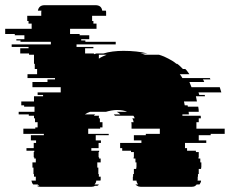

<svg xmlns="http://www.w3.org/2000/svg" viewBox="-67 -720 886 740"><path d="M690 -224H799V-204H745V-199H699V-179H728V-169H646V-149H654V-139H688V-134H699V-114H698V-109H705V-94H709V-74H708V-69H699V-49H696V-39H695V-27Q695 -25 694 -24H708Q708 -20 706 -16Q704 -12 702 -9H691Q689 -6 686 -4Q681 0 672 0H476Q467 0 462 -4H461Q459 -5 455 -9H465Q463 -12 461 -16Q459 -20 459 -24H445V-39H446V-49H449V-69H458V-74H459V-94H455V-109H448V-114H449V-134H438V-139H404V-149H396V-169H478V-179H449V-199H495V-204H549V-224H440V-229Q440 -234 440 -239.5Q440 -245 439 -249H448Q447 -257 443 -264H452Q451 -267 450 -269.5Q449 -272 447 -274H376Q375 -276 372 -279H397Q391 -285 383 -289H423Q409 -296 384 -296Q374 -296 362.5 -294Q351 -292 341 -289H280Q274 -287 269 -284.5Q264 -282 260 -279H300Q299 -278 297.5 -277Q296 -276 295 -274H315Q314 -273 314 -270V-264H318V-249H328V-229H319V-224H273V-204H352V-199H302V-179H322V-169H313V-149H285V-139H315V-134H313V-114H315V-109H321V-94H308V-74H312V-49H314V-39H321V-27Q321 -26 320.5 -25.5Q320 -25 320 -24H304Q304 -16 297 -9H314Q312 -5 308 -4H299Q294 0 285 0H89Q80 0 75 -4H84Q82 -5 78 -9H61Q56 -14 54 -24H71V-39H64V-49H62V-74H58V-94H71V-109H65V-114H63V-134H65V-139H35V-149H63V-169H72V-179H52V-199H102V-204H23V-224H69V-229H78V-249H68V-264H64V-274H44V-279H5V-289H66V-309H26V-314H15V-329H64V-349H99V-354H78V-364H167V-384H58V-404H116V-414H145V-419H39V-434H76V-454H67V-474H64V-509H45V-514H11V-534H43V-539H-22V-549H129V-559H12V-564H-4V-569H27V-584H-10V-589H-47V-609H55V-629H43V-639H38V-659H92V-673Q92 -677 93 -679H79Q83 -700 105 -700H301Q324 -700 327 -679H341Q342 -677 342 -673V-659H288V-639H293V-629H305V-609H203V-589H240V-584H277V-569H246V-564H262V-559H379V-549H228V-539H293V-534H261V-514H295V-511L305 -514H332Q365 -524 409 -524Q461 -524 501 -514H474Q479 -513 483.5 -512Q488 -511 492 -509H546Q566 -503 582 -494Q590 -490 598 -485Q606 -480 613 -474H616Q622 -470 627.5 -464.5Q633 -459 638 -454H647Q652 -450 655.5 -444.5Q659 -439 663 -434H626Q629 -430 631.5 -426.5Q634 -423 636 -419H742Q742 -418 744 -414H715Q717 -412 718 -409Q719 -406 720 -404H663Q668 -393 671 -384H780L786 -364H698L701 -354H722Q722 -353 722.5 -352Q723 -351 723 -349H688Q689 -345 690 -339.5Q691 -334 692 -329H642L645 -314H656Q656 -313 656.5 -312Q657 -311 657 -309H697Q698 -304 698.5 -299Q699 -294 699 -289H660L661 -279H636V-274H706Q707 -272 707 -269Q707 -266 707 -264H699V-249H690ZM344 -509H314V-494Q321 -499 329 -502.5Q337 -506 344 -509Z"/></svg>

Font: Rubik Glitch
Style: Regular
Weight: 400
Designer: Hubert and Fischer, NaN
Foundry: Hubert and Fischer, NaN
Version: Version 2.200